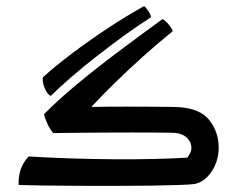

<svg xmlns="http://www.w3.org/2000/svg" viewBox="-20 -606 784 634"><path d="M349.1 7.8Q291 7.8 232.9 7.6Q174.8 7.3 125 6.6Q75.2 5.9 41.5 4.9Q40.5 -21 47.4 -43.9Q54.2 -66.9 74.2 -89.4Q138.7 -85.4 211.9 -83Q285.2 -80.6 356.9 -80.1Q425.8 -79.6 488.5 -81.1Q551.3 -82.5 598.1 -85.4Q613.3 -103 611.8 -122.1Q610.4 -139.2 596.2 -152.1Q582 -165 559.1 -167Q547.9 -168 505.6 -168.2Q463.4 -168.5 414.1 -168.5Q372.6 -168.5 324.7 -168.2Q276.9 -168 232.4 -167.5Q188 -167 155.8 -166.5Q145.5 -178.2 137 -196.3Q128.4 -214.4 125.5 -229Q168.5 -272.9 230.5 -324.7Q292.5 -376.5 366.2 -431.9Q439.9 -487.3 516.6 -543Q525.4 -538.6 536.4 -525.9Q547.4 -513.2 550.3 -502.9Q500.5 -462.9 450.7 -418Q400.9 -373 357.2 -330.3Q313.5 -287.6 281.7 -252.9Q309.1 -253.4 335.4 -253.7Q361.8 -253.9 399.4 -253.9Q434.6 -253.9 470 -253.7Q505.4 -253.4 532.2 -253.2Q559.1 -252.9 567.4 -252.4Q640.1 -248.5 671.1 -209.5Q702.1 -170.4 702.1 -118.2Q702.1 -75.2 679 -40Q655.8 -4.9 622.6 1.5Q611.3 3.4 570.8 4.9Q530.3 6.3 472.2 7.1Q414.1 7.8 349.1 7.8ZM147.5 -289.1Q135.3 -295.9 127.7 -314.5Q120.1 -333 121.1 -350.1Q158.2 -384.3 213.9 -426.5Q269.5 -468.8 332.8 -510.7Q396 -552.7 456.1 -585.9Q461.9 -581.5 469.2 -570.6Q476.6 -559.6 479 -549.3Q439 -523.9 393.3 -491Q347.7 -458 302 -422.4Q256.3 -386.7 216.3 -352.3Q176.3 -317.9 147.5 -289.1Z"/></svg>

Font: Harmattan
Style: Bold
Weight: 700
Designer: George W. Nuss III and SIL International
Foundry: SIL International
Version: Version 4.000